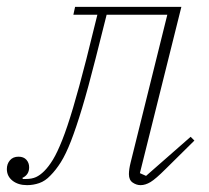

<svg xmlns="http://www.w3.org/2000/svg" viewBox="-46 -528 611 560"><path d="M33 12Q7 12 -9.5 -1Q-26 -14 -26 -35Q-26 -50 -17 -60.5Q-8 -71 8 -71Q23 -71 31 -62Q39 -53 39 -40Q39 -18 19 -9L21 -6H30Q47 -6 59 -11.5Q71 -17 83 -29Q96 -42 108.5 -62.5Q121 -83 135.5 -119.5Q150 -156 167 -213Q184 -270 206 -356L238 -485H168L173 -508H483L362 -23L380 -15L510 -129L521 -118L437 -35Q408 -6 393 3Q378 12 364 12Q352 12 341 4.5Q330 -3 330 -20Q330 -34 335 -54L442 -485H265L233 -358Q211 -271 193.5 -213Q176 -155 161 -116.5Q146 -78 131.5 -55Q117 -32 101 -16Q86 0 68.5 6Q51 12 33 12Z"/></svg>

Font: IBM Plex Serif ExtraLight
Style: Italic
Weight: 200
Italic angle: -14°
Designer: Mike Abbink, Paul van der Laan, Pieter van Rosmalen
Foundry: Bold Monday
Version: Version 2.5